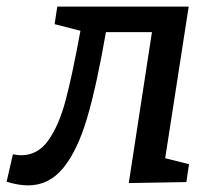

<svg xmlns="http://www.w3.org/2000/svg" viewBox="-61 -550 645 580"><path d="M438 -72 510 -54 502 0 328 3 398 -453H259Q231 -291 202 -193Q173 -95 130 -42.5Q87 10 24 10Q-5 10 -41 -1L-22 -84Q-8 -81 3 -81Q53 -81 85 -126Q117 -171 137 -246Q157 -321 182 -457L104 -477L112 -530H509Z"/></svg>

Font: Bitter Pro Medium
Style: Italic
Weight: 500
Italic angle: -9°
Designer: Sol Matas, and Bitter project Authors
Foundry: Sol Matas
Version: Version 1.010